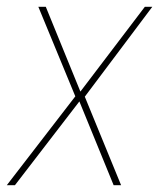

<svg xmlns="http://www.w3.org/2000/svg" viewBox="-50 -546 469 566"><path d="M-30 0 172 -262 63 -526H85L187 -276L377 -526H399L200 -261L307 0H285L184 -247L-6 0Z"/></svg>

Font: DM Sans 9pt Thin
Style: Italic
Weight: 250
Italic angle: -10°
Version: Version 4.004;gftools[0.9.30]